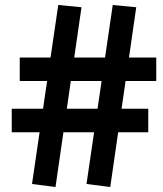

<svg xmlns="http://www.w3.org/2000/svg" viewBox="-20 -745 652 768"><path d="M421 3 326 -9 431 -725 525 -716ZM27 -216V-310H573V-216ZM202 3 108 -9 213 -725 306 -716ZM59 -421V-515H605V-421Z"/></svg>

Font: Public Sans Thin Black
Style: Italic
Weight: 900
Italic angle: -8°
Version: Version 2.001